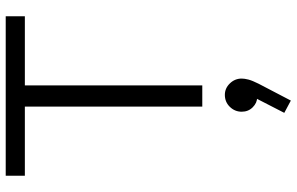

<svg xmlns="http://www.w3.org/2000/svg" viewBox="-203 -525 1038 672"><g transform="rotate(-90 316.0 -189.0)"><path d="M279 0V-669H353V0ZM37 -621V-688H595V-621ZM300 310 257 287 314 176 340 170Q336 179 329 185.5Q322 192 311 192Q292 192 276.5 176.5Q261 161 261 138Q261 114 278 96.5Q295 79 320 79Q343 79 360 96.5Q377 114 377 138Q377 148 373.5 161.5Q370 175 359 197Z"/></g></svg>

Font: Outfit Thin Light
Style: Regular
Weight: 300
Version: Version 1.100;gftools[0.9.27]